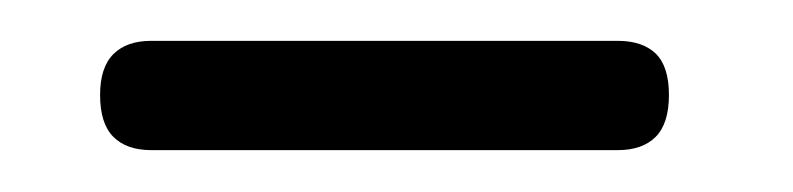

<svg xmlns="http://www.w3.org/2000/svg" viewBox="-20 -627 388 94"><path d="M29 -580.5Q29 -594 35.5 -600.5Q42 -607 54 -607H282.5Q294.5 -607 301 -600.8Q307.5 -594.5 307.5 -580.5Q307.5 -566.5 301 -560Q294.5 -553.5 282.5 -553.5H54Q42 -553.5 35.5 -560Q29 -566.5 29 -580.5Z"/></svg>

Font: Fraunces 20pt
Style: Regular
Weight: 400
Version: Version 1.000;[b76b70a41]